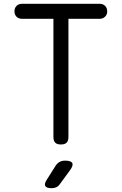

<svg xmlns="http://www.w3.org/2000/svg" viewBox="-20 -750 640 1010"><path d="M261 -651H96Q78 -651 67 -662Q56 -673 56 -690Q56 -708 67 -719Q78 -730 96 -730H504Q522 -730 533 -719Q544 -708 544 -690Q544 -673 532.5 -662Q521 -651 504 -651H340V-30Q340 -9 330.5 0.5Q321 10 300 10Q280 10 270.5 0.5Q261 -9 261 -30ZM227 194 273 121Q282 108 294 101.5Q306 95 322 95Q353 95 360 107.5Q367 120 348 146L296 217Q288 229 277 234.5Q266 240 252 240Q224 240 218 228Q212 216 227 194Z"/></svg>

Font: Maple Mono NL Light
Style: Regular
Weight: 300
Monospace: yes
Designer: subframe7536
Version: Version 7.000